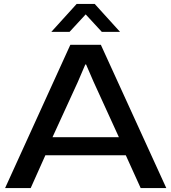

<svg xmlns="http://www.w3.org/2000/svg" viewBox="-20 -957 872 977"><path d="M5.9 0 337.9 -729H493.2L826.2 0H695.8L620.1 -167H210.9L136.2 0ZM241.2 -794.9 370.1 -937H461.9L590.8 -794.9H498L416 -883.8L334 -794.9ZM247.1 -258.8H585L456.1 -541L418 -628.9H414.1L376 -540Z"/></svg>

Font: Lumene Sans Expanded Medium
Style: Regular
Weight: 500
Width: 7
Designer: Deni Anggara
Version: Version 1.003;Glyphs 3.1.2 (3151)